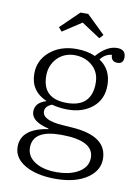

<svg xmlns="http://www.w3.org/2000/svg" viewBox="-97 -767 745 1029"><g transform="rotate(10 275.5 -252.5)"><path d="M194.8 -61Q98.6 -83.5 98.6 -137.2Q98.6 -186.5 159.7 -204.1Q68.8 -243.2 68.8 -338.4Q68.8 -409.2 122.1 -456.5Q180.2 -507.3 269 -507.3Q328.6 -507.3 372.1 -487.3Q427.2 -550.3 482.9 -550.3Q529.8 -550.3 529.8 -507.3Q529.8 -472.2 497.1 -472.2Q462.4 -472.2 460.9 -509.3Q422.4 -504.9 399.9 -473.1Q465.8 -429.7 465.8 -343.3Q465.8 -267.1 412.6 -223.1Q359.9 -179.2 276.9 -179.2Q234.9 -179.2 190.9 -190.4Q154.8 -175.3 154.8 -148.4Q154.8 -99.6 266.6 -92.3L321.8 -88.4Q510.7 -74.7 510.7 49.8Q510.7 109.9 454.6 150.9Q389.6 197.8 277.8 197.8Q190.9 197.8 130.9 170.9Q48.8 133.3 48.8 63Q48.8 -35.6 194.8 -58.1ZM266.6 -473.1Q210 -473.1 171.9 -435.1Q133.8 -395.5 133.8 -338.4Q133.8 -213.4 266.6 -213.4Q401.9 -213.4 401.9 -345.2Q401.9 -419.9 336.9 -456.1Q304.2 -473.1 266.6 -473.1ZM266.6 -40Q114.7 -40 114.7 55.7Q114.7 106 162.6 134.8Q206.1 161.6 277.8 161.6Q341.8 161.6 385.7 139.6Q445.8 109.9 445.8 53.7Q445.8 -40 266.6 -40ZM255.9 -703.1H297.9L397.9 -606L378.9 -585L276.9 -652.3L173.8 -585L155.8 -606Z"/></g></svg>

Font: I.Ming
Style: Regular
Weight: 400
Designer: Ichiten Fonts Project
Version: Version 5.10 Mar 24, 2018